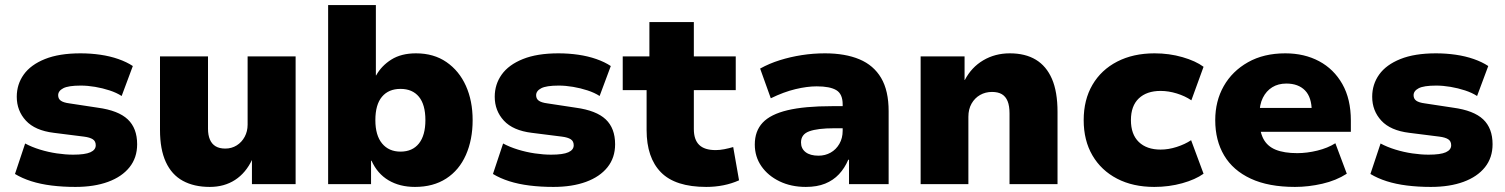

<svg xmlns="http://www.w3.org/2000/svg" viewBox="-20 -725 5925 756"><path d="M277 11Q227 11 183 5.5Q139 0 103 -11.5Q67 -23 39 -40L79 -160Q105 -146 137.5 -136Q170 -126 204 -121Q238 -116 268 -116Q315 -116 336 -125.5Q357 -135 357 -153Q357 -169 345.5 -176.5Q334 -184 311 -187L192 -202Q118 -211 82 -250Q46 -289 46 -344Q46 -393 73.5 -431.5Q101 -470 157 -492.5Q213 -515 297 -515Q337 -515 375 -509.5Q413 -504 446 -492.5Q479 -481 503 -465L459 -347Q439 -360 411.5 -369Q384 -378 354.5 -383Q325 -388 298 -388Q249 -388 229 -377.5Q209 -367 209 -350Q209 -336 219.5 -328.5Q230 -321 253 -318L365 -301Q446 -290 483 -255Q520 -220 520 -157Q520 -104 490 -66.5Q460 -29 405.5 -9Q351 11 277 11Z M806 11Q744 11 700 -13Q656 -37 633 -87Q610 -137 610 -213V-503H799V-218Q799 -193 806.5 -175.5Q814 -158 829 -149Q844 -140 867 -140Q892 -140 912 -152.5Q932 -165 943.5 -186.5Q955 -208 955 -234V-503H1144V0H972V-97H973Q948 -44 905.5 -16.5Q863 11 806 11Z M1614 11Q1554 11 1510 -15Q1466 -41 1443 -92H1441V0H1272V-705H1460V-428H1461Q1482 -466 1521 -490.5Q1560 -515 1618 -515Q1688 -515 1738 -480.5Q1788 -446 1814.5 -387Q1841 -328 1841 -252Q1841 -175 1814.5 -115Q1788 -55 1737 -22Q1686 11 1614 11ZM1557 -128Q1604 -128 1629.5 -160Q1655 -192 1655 -252Q1655 -313 1629.5 -344Q1604 -375 1557 -375Q1510 -375 1484 -344Q1458 -313 1458 -252Q1458 -192 1484.5 -160Q1511 -128 1557 -128Z M2159 11Q2109 11 2065 5.5Q2021 0 1985 -11.5Q1949 -23 1921 -40L1961 -160Q1987 -146 2019.5 -136Q2052 -126 2086 -121Q2120 -116 2150 -116Q2197 -116 2218 -125.5Q2239 -135 2239 -153Q2239 -169 2227.5 -176.5Q2216 -184 2193 -187L2074 -202Q2000 -211 1964 -250Q1928 -289 1928 -344Q1928 -393 1955.5 -431.5Q1983 -470 2039 -492.5Q2095 -515 2179 -515Q2219 -515 2257 -509.5Q2295 -504 2328 -492.5Q2361 -481 2385 -465L2341 -347Q2321 -360 2293.5 -369Q2266 -378 2236.5 -383Q2207 -388 2180 -388Q2131 -388 2111 -377.5Q2091 -367 2091 -350Q2091 -336 2101.5 -328.5Q2112 -321 2135 -318L2247 -301Q2328 -290 2365 -255Q2402 -220 2402 -157Q2402 -104 2372 -66.5Q2342 -29 2287.5 -9Q2233 11 2159 11Z M2761 11Q2639 11 2582.5 -46.5Q2526 -104 2526 -213V-370H2432V-503H2537V-638H2712V-503H2877V-370H2712V-217Q2712 -175 2733 -154.5Q2754 -134 2798 -134Q2814 -134 2832 -137.5Q2850 -141 2867 -146L2890 -15Q2861 -2 2828.5 4.5Q2796 11 2761 11Z M3153 11Q3095 11 3049.5 -11Q3004 -33 2978 -70.5Q2952 -108 2952 -156Q2952 -209 2983 -242Q3014 -275 3081 -291Q3148 -307 3256 -307H3320V-220H3265Q3232 -220 3207.5 -217Q3183 -214 3166.5 -208Q3150 -202 3142 -191Q3134 -180 3134 -164Q3134 -140 3152 -126Q3170 -112 3203 -112Q3229 -112 3250.5 -124Q3272 -136 3285 -158.5Q3298 -181 3298 -210V-314Q3298 -355 3273 -370Q3248 -385 3196 -385Q3158 -385 3112 -374Q3066 -363 3015 -338L2973 -455Q3009 -475 3050.5 -488Q3092 -501 3137 -508Q3182 -515 3228 -515Q3308 -515 3364 -491.5Q3420 -468 3449.5 -418Q3479 -368 3479 -287V0H3323V-96H3320Q3306 -63 3283.5 -39Q3261 -15 3229 -2Q3197 11 3153 11Z M3605 0V-503H3778V-410H3779Q3805 -460 3851.5 -487.5Q3898 -515 3956 -515Q4017 -515 4058.5 -490Q4100 -465 4122 -414.5Q4144 -364 4144 -284V0H3955V-278Q3955 -308 3947.5 -326.5Q3940 -345 3925 -354Q3910 -363 3886 -363Q3860 -363 3839 -351Q3818 -339 3805.5 -317Q3793 -295 3793 -265V0Z M4525 11Q4441 11 4378.5 -21.5Q4316 -54 4281.5 -113Q4247 -172 4247 -252Q4247 -332 4281.5 -391Q4316 -450 4379 -482.5Q4442 -515 4526 -515Q4584 -515 4636 -500Q4688 -485 4719 -462L4671 -330Q4646 -347 4613.5 -357Q4581 -367 4550 -367Q4495 -367 4464 -337.5Q4433 -308 4433 -252Q4433 -196 4464 -166Q4495 -136 4550 -136Q4581 -136 4613.5 -146.5Q4646 -157 4670 -173L4719 -41Q4687 -18 4635 -3.5Q4583 11 4525 11Z M5079 11Q4975 11 4905 -21.5Q4835 -54 4800 -113Q4765 -172 4765 -252Q4765 -327 4798.5 -386Q4832 -445 4894 -480Q4956 -515 5041 -515Q5116 -515 5174 -484Q5232 -453 5265.5 -394Q5299 -335 5299 -250V-206H4917V-300H5155L5145 -286Q5145 -342 5118.5 -369Q5092 -396 5045 -396Q5013 -396 4989.5 -381.5Q4966 -367 4952.5 -340Q4939 -313 4939 -273V-256Q4939 -208 4954.5 -178.5Q4970 -149 5003 -135.5Q5036 -122 5088 -122Q5126 -122 5167 -132Q5208 -142 5238 -161L5283 -41Q5241 -14 5186.5 -1.5Q5132 11 5079 11Z M5614 11Q5564 11 5520 5.5Q5476 0 5440 -11.5Q5404 -23 5376 -40L5416 -160Q5442 -146 5474.5 -136Q5507 -126 5541 -121Q5575 -116 5605 -116Q5652 -116 5673 -125.5Q5694 -135 5694 -153Q5694 -169 5682.5 -176.5Q5671 -184 5648 -187L5529 -202Q5455 -211 5419 -250Q5383 -289 5383 -344Q5383 -393 5410.5 -431.5Q5438 -470 5494 -492.5Q5550 -515 5634 -515Q5674 -515 5712 -509.5Q5750 -504 5783 -492.5Q5816 -481 5840 -465L5796 -347Q5776 -360 5748.5 -369Q5721 -378 5691.5 -383Q5662 -388 5635 -388Q5586 -388 5566 -377.5Q5546 -367 5546 -350Q5546 -336 5556.5 -328.5Q5567 -321 5590 -318L5702 -301Q5783 -290 5820 -255Q5857 -220 5857 -157Q5857 -104 5827 -66.5Q5797 -29 5742.5 -9Q5688 11 5614 11Z"/></svg>

Font: Nunito Sans 8pt Black
Style: Regular
Weight: 900
Version: Version 3.101;gftools[0.9.27]